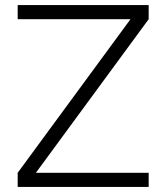

<svg xmlns="http://www.w3.org/2000/svg" viewBox="-20 -740 658 760"><path d="M50 0V-56L496.5 -664H50V-720H568.5V-664L122 -56H568.5V0Z"/></svg>

Font: Vela Sans Light
Style: Regular
Weight: 300
Designer: Principal design: Mikhail Sharanda - project Manrope.
Design modification: Ravid Balaliev
Foundry: Mikhail Sharanda
Version: Version 1.001